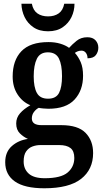

<svg xmlns="http://www.w3.org/2000/svg" viewBox="-20 -774 554 1031"><path d="M218 237Q112 237 60 200.5Q8 164 8 97Q8 42 43.5 10.5Q79 -21 130 -28Q107 -38 87 -57.5Q67 -77 67 -111Q67 -142 87.5 -165.5Q108 -189 143 -209Q101 -226 74.5 -266.5Q48 -307 48 -363Q48 -450 95 -499Q142 -548 240 -548Q275 -548 303.5 -539.5Q332 -531 351 -517Q368 -536 391.5 -555Q415 -574 449 -574Q478 -574 493 -557.5Q508 -541 508 -518Q508 -496 495 -478.5Q482 -461 450 -461Q450 -479 441 -490.5Q432 -502 418 -502Q406 -502 397.5 -498.5Q389 -495 382 -490Q401 -469 413.5 -440Q426 -411 426 -367Q426 -289 380.5 -239.5Q335 -190 240 -190Q229 -190 212.5 -191.5Q196 -193 188 -195Q174 -188 162.5 -173Q151 -158 151 -138Q151 -102 203 -102H309Q399 -102 439.5 -60.5Q480 -19 480 48Q480 136 415.5 186.5Q351 237 218 237ZM238 -244Q281 -244 297 -275Q313 -306 313 -365Q313 -426 296.5 -459.5Q280 -493 237 -493Q195 -493 178 -458.5Q161 -424 161 -364Q161 -306 178 -275Q195 -244 238 -244ZM220 183Q307 183 343 152.5Q379 122 379 74Q379 37 358.5 21Q338 5 298 5H196Q175 5 154.5 12.5Q134 20 120.5 39Q107 58 107 93Q107 134 134.5 158.5Q162 183 220 183ZM238 -606Q191 -606 159.5 -627.5Q128 -649 112 -682.5Q96 -716 95 -754H151Q158 -718 181 -702Q204 -686 238 -686Q272 -686 295 -702Q318 -718 325 -754H380Q380 -716 364 -682.5Q348 -649 316.5 -627.5Q285 -606 238 -606Z"/></svg>

Font: Noto Serif Myanmar SemiCondensed SemiBold
Style: Regular
Weight: 600
Width: 4
Designer: Ben Mitchell and the Monotype Design Team
Foundry: Monotype Imaging Inc.
Version: Version 2.106; ttfautohint (v1.8.4.7-5d5b)